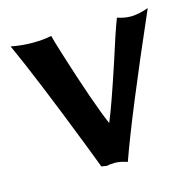

<svg xmlns="http://www.w3.org/2000/svg" viewBox="-75 -518 607 602"><g transform="rotate(-15 228.5 -217.0)"><path d="M203.1 2.9 185.1 0Q180.2 -13.2 169.9 -39.8Q159.7 -66.4 154.8 -79.1Q60.5 -321.3 7.8 -437Q43.9 -430.2 78.1 -430.2Q113.3 -430.2 139.2 -436Q141.1 -427.2 144.5 -416Q147.9 -404.8 152.1 -391.1Q156.2 -377.4 158.2 -371.1Q212.4 -198.2 244.1 -125Q265.1 -174.3 309.1 -308.1Q336.4 -395 353 -438Q376 -430.2 397 -430.2Q420.4 -430.2 454.1 -441.9Q318.8 -132.8 269 7.8Q246.1 0 229 0Q212.9 0 203.1 2.9Z"/></g></svg>

Font: Linear Smooth
Style: Bold
Weight: 700
Designer: Philipp H. Poll, Flanker
Foundry: Philipp H. Poll, reworked by Flanker
Version: Version 1.061 | FøM Fix